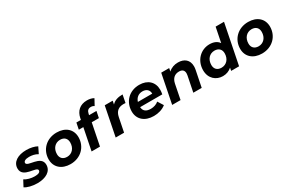

<svg xmlns="http://www.w3.org/2000/svg" viewBox="87 -1917 4556 3091"><g transform="rotate(-30 2365.0 -371.0)"><path d="M215 8C370 8 486 -57 486 -180C486 -359 202 -296 202 -375C202 -404 234 -428 306 -428C356 -428 415 -418 465 -387L521 -501C472 -529 397 -546 322 -546C165 -546 52 -478 52 -357C52 -175 337 -238 337 -162C337 -130 305 -110 232 -110C164 -110 91 -130 45 -161L-15 -48C30 -16 120 8 215 8Z M831 8C1021 8 1156 -126 1156 -305C1156 -451 1050 -546 885 -546C696 -546 560 -412 560 -233C560 -88 667 8 831 8ZM841 -121C763 -121 718 -167 718 -240C718 -345 784 -417 876 -417C954 -417 998 -371 998 -298C998 -193 932 -121 841 -121Z M1569 -627C1593 -627 1614 -621 1631 -608L1692 -720C1661 -739 1616 -750 1568 -750C1436 -750 1358 -674 1334 -557L1328 -526H1244L1220 -406H1304L1223 0H1379L1460 -406H1593L1617 -526H1480L1484 -546C1495 -602 1521 -627 1569 -627Z M1913 -474 1926 -538H1778L1671 0H1827L1879 -260C1899 -361 1958 -404 2050 -404C2063 -404 2072 -403 2086 -402L2114 -546C2027 -546 1961 -526 1913 -474Z M2677 -309C2677 -453 2578 -546 2421 -546C2234 -546 2104 -413 2104 -233C2104 -87 2211 8 2379 8C2461 8 2542 -14 2604 -64L2539 -167C2502 -135 2450 -117 2395 -117C2306 -117 2261 -154 2256 -227H2668C2673 -252 2677 -280 2677 -309ZM2414 -429C2486 -429 2534 -389 2534 -318H2267C2288 -385 2339 -429 2414 -429Z M3141 -546C3075 -546 3013 -525 2964 -480L2976 -538H2828L2721 0H2877L2931 -273C2950 -367 3005 -411 3084 -411C3146 -411 3176 -380 3176 -325C3176 -314 3175 -301 3172 -288L3114 0H3270L3330 -298C3335 -321 3337 -343 3337 -363C3337 -482 3259 -546 3141 -546Z M3957 -742 3902 -467C3867 -520 3806 -546 3728 -546C3562 -546 3431 -414 3431 -233C3431 -80 3538 8 3663 8C3730 8 3785 -15 3828 -54L3817 0H3965L4113 -742ZM3711 -121C3633 -121 3588 -167 3588 -240C3588 -345 3654 -417 3746 -417C3824 -417 3869 -371 3869 -298C3869 -193 3803 -121 3711 -121Z M4391 8C4581 8 4716 -126 4716 -305C4716 -451 4610 -546 4445 -546C4256 -546 4120 -412 4120 -233C4120 -88 4227 8 4391 8ZM4401 -121C4323 -121 4278 -167 4278 -240C4278 -345 4344 -417 4436 -417C4514 -417 4558 -371 4558 -298C4558 -193 4492 -121 4401 -121Z"/></g></svg>

Font: AWKNG-Font
Style: Bold Italic
Weight: 700
Italic angle: -11.3°
Designer: Awakening Church
Foundry: Awakening Church
Version: Version 1.700;PS 001.700;hotconv 1.0.88;makeotf.lib2.5.64775